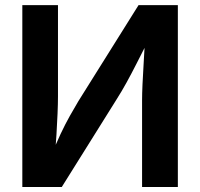

<svg xmlns="http://www.w3.org/2000/svg" viewBox="-20 -748 801 768"><path d="M691.4 0H548.3V-347.7Q548.3 -372.1 550 -410.4Q551.8 -448.7 554.7 -496.8Q557.6 -544.9 560.5 -597.7H579.1Q548.8 -538.1 527.1 -495.4Q505.4 -452.6 486.3 -418Q467.3 -383.3 444.3 -347.2L227.1 0H69.3V-727.5H211.9V-362.3Q211.9 -334 210.2 -293.7Q208.5 -253.4 205.8 -208.7Q203.1 -164.1 199.7 -123.5H184.6Q203.6 -172.4 222.4 -212.2Q241.2 -252 259.3 -284.2Q277.3 -316.4 293.5 -343.3L534.2 -727.5H691.4Z"/></svg>

Font: Inter Cardless
Style: Bold
Weight: 700
Designer: Rasmus Andersson
Foundry: rsms
Version: Version 4.001;git-9221beed3